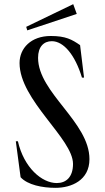

<svg xmlns="http://www.w3.org/2000/svg" viewBox="-20 -888 503 923"><path d="M247 15C323 15 410 -21 410 -123C410 -302 163 -442 163 -610C163 -664 191 -690 229 -690C286 -690 341 -624 374 -515H384L365 -671C326 -698 296 -715 224 -715C129 -715 74 -656 74 -585C74 -406 331 -222 331 -100C331 -37 298 -8 253 -8C181 -8 95 -82 66 -209H56L79 -36C113 1 183 15 247 15ZM349 -821 332 -868 106 -759 111 -742Z"/></svg>

Font: Sprat Condesed
Style: Regular
Weight: 400
Width: 3
Designer: Ethan Nakache
Foundry: Collletttivo
Version: Version 2.000;Glyphs 3.2 (3217)